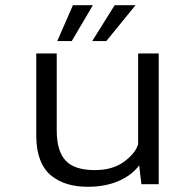

<svg xmlns="http://www.w3.org/2000/svg" viewBox="-20 -706 750 736"><path d="M199.5 -548.5 259.5 -686H336L255 -548.5ZM333.5 -548.5 419.5 -686H499.5L387.5 -548.5ZM316.5 10Q274.5 10 240.5 0.2Q206.5 -9.5 178.2 -31.2Q150 -53 134.5 -92.2Q119 -131.5 119 -186V-501H197.5V-206Q197.5 -128 231 -91Q264.5 -54 343.5 -54Q411.5 -54 455 -85.8Q498.5 -117.5 509.5 -152.5V-501H588.5V0H522L513.5 -72Q484.5 -33.5 433.8 -11.8Q383 10 316.5 10Z"/></svg>

Font: League Mono Light
Style: Regular
Weight: 300
Width: 6
Designer: Tyler Finck
Foundry: The League of Moveable Type / Tyler Finck
Version: Version 2.210